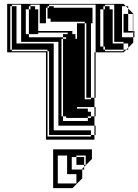

<svg xmlns="http://www.w3.org/2000/svg" viewBox="-20 -720 714 990"><path d="M569 -648V-696H521V-688H545V-672H561V-648ZM473 -648V-696H233V-688H257V-680H457V-648ZM185 -648V-696H137V-688H161V-672H177V-648ZM665 -552H617V-560H665ZM513 -688V-672H521V-688ZM225 -688V-680H233V-688ZM129 -688V-672H137V-688ZM569 -600V-648H561V-600ZM457 -600H473V-648H457ZM185 -648H177V-600H185ZM641 -624H617V-648H641ZM569 -552V-600H561V-552ZM569 -552H561V-504H569ZM377 -552H353V-544H369V-520H377ZM617 -456V-464H521V-480H513V-672H497V-480H513V-464H521V-456ZM449 -112V-120H433V-112ZM433 -96V-112H321V-120H305V-520H297V-120H305V-96ZM217 0V-450H17V-700H617L629 -688H641V-676L667 -650V-560H673V-528H667V-560H665V-600H641V-592H617V-624H641V-600H665V-648H641V-676L629 -688H609V-528H667V-500L641 -474V-464H631L641 -474V-496H617V-504H561V-496H617V-464H631L617 -450H473V-408H467V-450H473V-456H449V-432H425V-464H449V-456H473V-504H449V-496H425V-528H449V-504H473V-552H449V-528H425V-560H449V-552H473V-600H449V-592H425V-600H417V-608H241V-624H225V-680H217V-600H177V-560H353V-552H377V-600H417V-208H449V-216H425V-240H449V-216H467V-168H473V-120H467V-168H377V-160H433V-144H449V-120H467V-72H473V-24H467V-72H257V-48H233V-80H257V-72H281V-120H257V-112H233V-144H257V-120H281V-168H257V-144H233V-176H257V-168H281V-216H257V-208H233V-240H257V-216H281V-264H257V-240H233V-272H257V-264H281V-312H257V-304H233V-336H257V-312H281V-360H257V-336H233V-368H257V-360H281V-408H257V-400H233V-432H257V-408H281V-456H257V-432H233V-456H225V-464H41V-496H257V-456H281V-504H65V-496H41V-528H65V-504H89V-552H65V-528H41V-560H65V-552H89V-600H65V-592H41V-624H65V-600H89V-648H65V-624H41V-656H65V-648H89V-696H41V-688H65V-656H41V-688H33V-464H41V-456H225V-16H449V-24H233V-48H449V-24H467V0ZM641 -592H617V-560H641ZM449 -560H425V-592H449ZM65 -560H41V-592H65ZM177 -544H129V-672H113V-544H129V-528H305V-520H321V-528H305V-544H329V-552H177ZM449 -464H425V-496H449ZM473 -360H467V-408H449V-400H425V-432H449V-408H473ZM257 -368H233V-400H257ZM449 -368H425V-400H449ZM449 -336H425V-368H449V-360H473V-312H467V-360H449ZM473 -264H467V-312H449V-304H425V-336H449V-312H473ZM449 -272H425V-304H449ZM257 -272H233V-304H257ZM449 -240H425V-272H449V-264H473V-216H467V-264H449ZM257 -176H233V-208H257ZM257 -80H233V-112H257ZM254 250V50H454V100L414 140V154H404V150L414 140V130H374V90H350V154H404V200L354 250ZM422 130V82H374V90H414V130ZM374 226V178H326V82H278V226Z"/></svg>

Font: Rubik Broken Fax
Style: Regular
Weight: 400
Designer: Hubert and Fischer, NaN
Foundry: Hubert and Fischer, NaN
Version: Version 2.201